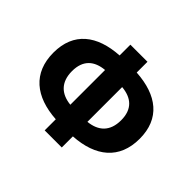

<svg xmlns="http://www.w3.org/2000/svg" viewBox="-173 -984 1223 1223"><g transform="rotate(45 439.0 -372.0)"><path d="M362 14H516V-86C709 -98 828 -193 828 -376C828 -558 709 -649 516 -661V-758H362V-661C170 -649 51 -558 51 -376C51 -193 170 -98 362 -86ZM218 -376C218 -476 274 -522 362 -530V-217C274 -226 218 -276 218 -376ZM661 -376C661 -275 605 -226 516 -217V-530C605 -522 661 -476 661 -376Z"/></g></svg>

Font: Noto Sans JP Black
Style: Regular
Weight: 900
Designer: Ryoko NISHIZUKA  (kana, bopomofo & ideographs); Paul D. Hunt (Latin, Greek & Cyrillic); Sandoll Communications , Soo-you
Foundry: Adobe
Version: Version 2.002;hotconv 1.0.116;makeotfexe 2.5.65601